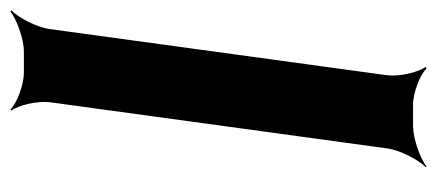

<svg xmlns="http://www.w3.org/2000/svg" viewBox="-256 -560 842 370"><g transform="rotate(-90 165.0 -375.0)"><path d="M205 -50 294 -700C297 -724 316 -761 330 -774L328 -776C313 -764 275 -750 251 -750H210C186 -750 150 -764 139 -776L137 -774C147 -761 156 -724 153 -700L64 -50C61 -26 42 11 28 24L29 26C44 14 83 0 107 0H148C172 0 207 14 218 26L221 24C211 11 202 -26 205 -50Z"/></g></svg>

Font: Asimov
Style: EdgeNarIt
Weight: 500
Designer: Google
Version: Version 2.000980: 2014